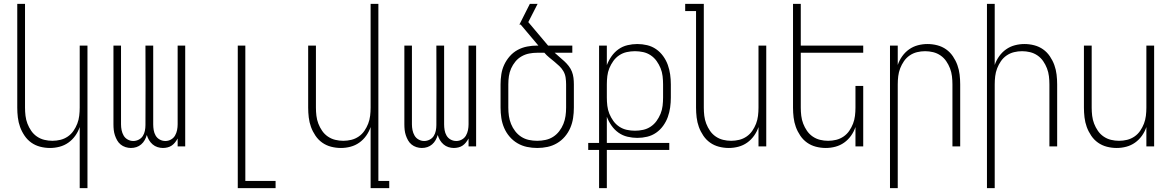

<svg xmlns="http://www.w3.org/2000/svg" viewBox="-20 -755 6040 990"><path d="M391 215V-100Q383 -76 368 -55Q353 -34 332.5 -19.5Q312 -5 287.5 1.5Q263 8 238 8Q212 8 187 1.5Q162 -5 141.5 -19.5Q121 -34 106.5 -55.5Q92 -77 83.5 -100.5Q75 -124 72 -149.5Q69 -175 69 -200V-735H109V-200Q109 -179 111.5 -158Q114 -137 121.5 -117.5Q129 -98 141 -80.5Q153 -63 170.5 -51Q188 -39 208.5 -34Q229 -29 250 -29Q271 -29 291.5 -34Q312 -39 329.5 -51Q347 -63 359 -80.5Q371 -98 378.5 -117.5Q386 -137 388.5 -158Q391 -179 391 -200V-520H431V215Z M655 8Q641 8 627 3.5Q613 -1 602 -10Q591 -19 584 -31.5Q577 -44 572.5 -57.5Q568 -71 566.5 -85Q565 -99 565 -114V-520H604V-114Q604 -99 607 -84Q610 -69 617.5 -56Q625 -43 638.5 -35.5Q652 -28 667 -28Q682 -28 695.5 -35Q709 -42 716.5 -54Q724 -66 727 -80.5Q730 -95 730 -110Q731 -212 730.5 -314.5Q730 -417 730 -520H770V-114Q770 -99 772.5 -84Q775 -69 782.5 -56Q790 -43 803.5 -35.5Q817 -28 833 -28Q848 -28 861.5 -35.5Q875 -43 882.5 -56Q890 -69 893 -84Q896 -99 896 -114V-520H935V0H896V-41Q890 -30 882.5 -20.5Q875 -11 865.5 -4.5Q856 2 844 5Q832 8 820 8Q806 8 792 3.5Q778 -1 767 -10.5Q756 -20 748.5 -32.5Q741 -45 737 -59Q733 -45 726 -32.5Q719 -20 708 -10.5Q697 -1 683.5 3.5Q670 8 655 8Z M1206 215V-520H1245V178H1401V215Z M1891 215V-100Q1883 -76 1868 -55Q1853 -34 1832.5 -19.5Q1812 -5 1787.5 1.5Q1763 8 1738 8Q1712 8 1687 1.5Q1662 -5 1641.5 -19.5Q1621 -34 1606.5 -55.5Q1592 -77 1583.5 -100.5Q1575 -124 1572 -149.5Q1569 -175 1569 -200V-520H1609V-200Q1609 -179 1611.5 -158Q1614 -137 1621.5 -117.5Q1629 -98 1641 -80.5Q1653 -63 1670.5 -51Q1688 -39 1708.5 -34Q1729 -29 1750 -29Q1771 -29 1791.5 -34Q1812 -39 1829.5 -51Q1847 -63 1859 -80.5Q1871 -98 1878.5 -117.5Q1886 -137 1888.5 -158Q1891 -179 1891 -200V-735H1931V178H1987V215Z M2155 8Q2141 8 2127 3.5Q2113 -1 2102 -10Q2091 -19 2084 -31.5Q2077 -44 2072.5 -57.5Q2068 -71 2066.5 -85Q2065 -99 2065 -114V-520H2104V-114Q2104 -99 2107 -84Q2110 -69 2117.5 -56Q2125 -43 2138.5 -35.5Q2152 -28 2167 -28Q2182 -28 2195.5 -35Q2209 -42 2216.5 -54Q2224 -66 2227 -80.5Q2230 -95 2230 -110Q2231 -212 2230.5 -314.5Q2230 -417 2230 -520H2270V-114Q2270 -99 2272.5 -84Q2275 -69 2282.5 -56Q2290 -43 2303.5 -35.5Q2317 -28 2333 -28Q2348 -28 2361.5 -35.5Q2375 -43 2382.5 -56Q2390 -69 2393 -84Q2396 -99 2396 -114V-520H2435V0H2396V-41Q2390 -30 2382.5 -20.5Q2375 -11 2365.5 -4.5Q2356 2 2344 5Q2332 8 2320 8Q2306 8 2292 3.5Q2278 -1 2267 -10.5Q2256 -20 2248.5 -32.5Q2241 -45 2237 -59Q2233 -45 2226 -32.5Q2219 -20 2208 -10.5Q2197 -1 2183.5 3.5Q2170 8 2155 8Z M2750 8Q2723 8 2697 2.5Q2671 -3 2648 -16.5Q2625 -30 2607.5 -50.5Q2590 -71 2579.5 -95.5Q2569 -120 2565 -146.5Q2561 -173 2561 -200V-320Q2561 -346 2565 -372Q2569 -398 2580 -421.5Q2591 -445 2608.5 -465Q2626 -485 2649 -497.5Q2672 -510 2698 -515Q2724 -520 2750 -520H2756L2665 -628H2658L2712 -735H2752L2704 -641L2806 -520H2931V-483H2840Q2852 -472 2865 -461Q2878 -450 2890 -439Q2902 -428 2912.5 -414.5Q2923 -401 2929 -385.5Q2935 -370 2937 -353.5Q2939 -337 2939 -320V-200Q2939 -173 2935 -146.5Q2931 -120 2920.5 -95.5Q2910 -71 2892.5 -50.5Q2875 -30 2852 -16.5Q2829 -3 2803 2.5Q2777 8 2750 8ZM2750 -29Q2771 -29 2792.5 -33.5Q2814 -38 2832 -49.5Q2850 -61 2863.5 -78.5Q2877 -96 2885 -116Q2893 -136 2896 -157Q2899 -178 2899 -200V-320Q2899 -337 2896.5 -354.5Q2894 -372 2885.5 -387Q2877 -402 2864.5 -414Q2852 -426 2838.5 -437Q2825 -448 2811.5 -459Q2798 -470 2787 -483H2750Q2729 -483 2708.5 -479Q2688 -475 2669.5 -464.5Q2651 -454 2637.5 -437.5Q2624 -421 2615.5 -402Q2607 -383 2604 -362Q2601 -341 2601 -320V-200Q2601 -178 2604 -157Q2607 -136 2615 -116Q2623 -96 2636.5 -78.5Q2650 -61 2668 -49.5Q2686 -38 2707 -33.5Q2728 -29 2750 -29Z M3069 215V18H3013V-18H3069V-520H3109V-419Q3118 -443 3133 -464.5Q3148 -486 3169 -501Q3190 -516 3215.5 -522Q3241 -528 3266 -528Q3292 -528 3317 -522Q3342 -516 3363 -501.5Q3384 -487 3399.5 -465.5Q3415 -444 3423.5 -420Q3432 -396 3435.5 -371Q3439 -346 3439 -320V-252Q3439 -226 3435.5 -201Q3432 -176 3423.5 -152Q3415 -128 3399.5 -106.5Q3384 -85 3363 -70.5Q3342 -56 3317 -50Q3292 -44 3266 -44Q3241 -44 3215.5 -50Q3190 -56 3169 -71Q3148 -86 3133 -107.5Q3118 -129 3109 -153V-18H3431V18H3109V215ZM3254 -81Q3275 -81 3296 -85.5Q3317 -90 3335 -102Q3353 -114 3365.5 -131.5Q3378 -149 3386 -168.5Q3394 -188 3396.5 -209.5Q3399 -231 3399 -252V-320Q3399 -341 3396.5 -362.5Q3394 -384 3386 -403.5Q3378 -423 3365.5 -440.5Q3353 -458 3335 -470Q3317 -482 3296 -486.5Q3275 -491 3254 -491Q3233 -491 3212 -486.5Q3191 -482 3173 -470Q3155 -458 3142.5 -440.5Q3130 -423 3122 -403.5Q3114 -384 3111.5 -362.5Q3109 -341 3109 -320V-252Q3109 -231 3111.5 -209.5Q3114 -188 3122 -168.5Q3130 -149 3142.5 -131.5Q3155 -114 3173 -102Q3191 -90 3212 -85.5Q3233 -81 3254 -81Z M3738 8Q3712 8 3687 1.5Q3662 -5 3641.5 -19.5Q3621 -34 3606.5 -55.5Q3592 -77 3583.5 -100.5Q3575 -124 3572 -149.5Q3569 -175 3569 -200V-698H3513V-735H3609V-200Q3609 -179 3611.5 -158Q3614 -137 3621.5 -117.5Q3629 -98 3641 -80.5Q3653 -63 3670.5 -51Q3688 -39 3708.5 -34Q3729 -29 3750 -29Q3771 -29 3791.5 -34Q3812 -39 3829.5 -51Q3847 -63 3859 -80.5Q3871 -98 3878.5 -117.5Q3886 -137 3888.5 -158Q3891 -179 3891 -200V-520H3931V0H3891V-100Q3883 -76 3868 -55Q3853 -34 3832.5 -19.5Q3812 -5 3787.5 1.5Q3763 8 3738 8Z M4238 8Q4212 8 4187 1.5Q4162 -5 4141.5 -19.5Q4121 -34 4106.5 -55.5Q4092 -77 4083.5 -100.5Q4075 -124 4072 -149.5Q4069 -175 4069 -200V-735H4109V-520H4431V-483H4109V-200Q4109 -179 4111.5 -158Q4114 -137 4121.5 -117.5Q4129 -98 4141 -80.5Q4153 -63 4170.5 -51Q4188 -39 4208.5 -34Q4229 -29 4250 -29Q4271 -29 4291.5 -34Q4312 -39 4329.5 -51Q4347 -63 4359 -80.5Q4371 -98 4378.5 -117.5Q4386 -137 4388.5 -158Q4391 -179 4391 -200V-312H4431V0H4391V-100Q4383 -76 4368 -55Q4353 -34 4332.5 -19.5Q4312 -5 4287.5 1.5Q4263 8 4238 8Z M4569 215V-520H4609V-420Q4617 -444 4632 -465Q4647 -486 4667.5 -500.5Q4688 -515 4712.5 -521.5Q4737 -528 4762 -528Q4788 -528 4813 -521.5Q4838 -515 4858.5 -500.5Q4879 -486 4893.5 -464.5Q4908 -443 4916.5 -419.5Q4925 -396 4928 -370.5Q4931 -345 4931 -320V0H4891V-320Q4891 -341 4888.5 -362Q4886 -383 4878.5 -402.5Q4871 -422 4859 -439.5Q4847 -457 4829.5 -469Q4812 -481 4791.5 -486Q4771 -491 4750 -491Q4729 -491 4708.5 -486Q4688 -481 4670.5 -469Q4653 -457 4641 -439.5Q4629 -422 4621.5 -402.5Q4614 -383 4611.5 -362Q4609 -341 4609 -320V215Z M5069 215V-735H5109V-420Q5117 -444 5132 -465Q5147 -486 5167.5 -500.5Q5188 -515 5212.5 -521.5Q5237 -528 5262 -528Q5288 -528 5313 -521.5Q5338 -515 5358.5 -500.5Q5379 -486 5393.5 -464.5Q5408 -443 5416.5 -419.5Q5425 -396 5428 -370.5Q5431 -345 5431 -320V0H5391V-320Q5391 -341 5388.5 -362Q5386 -383 5378.5 -402.5Q5371 -422 5359 -439.5Q5347 -457 5329.5 -469Q5312 -481 5291.5 -486Q5271 -491 5250 -491Q5229 -491 5208.5 -486Q5188 -481 5170.5 -469Q5153 -457 5141 -439.5Q5129 -422 5121.5 -402.5Q5114 -383 5111.5 -362Q5109 -341 5109 -320V215Z M5738 8Q5712 8 5687 1.5Q5662 -5 5641.5 -19.5Q5621 -34 5606.5 -55.5Q5592 -77 5583.5 -100.5Q5575 -124 5572 -149.5Q5569 -175 5569 -200V-520H5609V-200Q5609 -179 5611.5 -158Q5614 -137 5621.5 -117.5Q5629 -98 5641 -80.5Q5653 -63 5670.5 -51Q5688 -39 5708.5 -34Q5729 -29 5750 -29Q5771 -29 5791.5 -34Q5812 -39 5829.5 -51Q5847 -63 5859 -80.5Q5871 -98 5878.5 -117.5Q5886 -137 5888.5 -158Q5891 -179 5891 -200V-520H5931V0H5891V-100Q5883 -76 5868 -55Q5853 -34 5832.5 -19.5Q5812 -5 5787.5 1.5Q5763 8 5738 8Z"/></svg>

Font: Iosevka Term Curly Extralight
Style: Regular
Weight: 200
Designer: Belleve Invis
Foundry: Belleve Invis
Version: Version 32.3.0